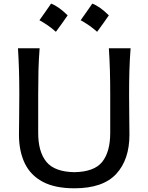

<svg xmlns="http://www.w3.org/2000/svg" viewBox="-20 -1021 814 1053"><path d="M388.2 11.7Q281.2 11.7 214.1 -24.2Q147 -60.1 115.5 -126.2Q84 -192.4 84 -282.2Q84 -314.9 85 -376.7Q85.9 -438.5 85.9 -503.9Q85.9 -575.2 84.2 -634Q82.5 -692.9 78.6 -756.3H197.3Q192.4 -692.9 190.9 -634Q189.5 -575.2 189.5 -503.9V-291.5Q189.5 -188.5 234.4 -133.5Q279.3 -78.6 387.7 -76.7Q497.1 -78.6 540.8 -133.5Q584.5 -188.5 584.5 -292.5V-503.9Q584.5 -575.2 582.8 -634Q581.1 -692.9 577.1 -756.3H696.3Q691.4 -692.9 689.7 -634Q688 -575.2 688 -503.9Q688 -438.5 689 -376.2Q689.9 -314 689.9 -282.2Q689.9 -145.5 617.2 -66.9Q544.4 11.7 388.2 11.7ZM486.3 -1001.3Q528.2 -985.2 577 -936.8Q561.5 -914.3 545.6 -892Q529.8 -869.7 512.6 -846.6Q471.8 -883.1 422.4 -910Q439 -933.6 454.6 -955.6Q470.2 -977.6 486.3 -1001.3ZM260.2 -1001.3Q302.1 -985.2 351 -936.8Q335.4 -914.3 319.6 -892Q303.7 -869.7 286.5 -846.6Q245.7 -883.1 196.3 -910Q212.9 -933.6 228.5 -955.6Q244.1 -977.6 260.2 -1001.3Z"/></svg>

Font: Pinar DS1 Medium
Style: Regular
Weight: 500
Designer: Amin Abedi
Version: Version 3.000